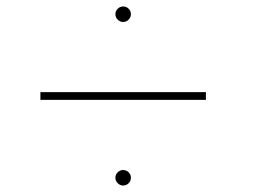

<svg xmlns="http://www.w3.org/2000/svg" viewBox="-20 -712 790 594"><path d="M105 -403V-427H617V-403ZM361 -138Q351.5 -138 344.2 -145.2Q337 -152.5 337 -162Q337 -172 344.2 -179Q351.5 -186 361 -186Q371 -186 378 -179Q385 -172 385 -162Q385 -152.5 378 -145.2Q371 -138 361 -138ZM361 -644Q351.5 -644 344.2 -651.2Q337 -658.5 337 -668Q337 -678 344.2 -685Q351.5 -692 361 -692Q371 -692 378 -685Q385 -678 385 -668Q385 -658.5 378 -651.2Q371 -644 361 -644Z"/></svg>

Font: Spartan Thin Thin
Style: Regular
Weight: 250
Version: Version 1.004